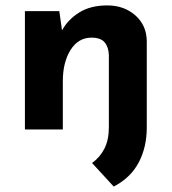

<svg xmlns="http://www.w3.org/2000/svg" viewBox="-20 -478 634 709"><path d="M522 -7Q522 65 492.5 121.5Q463 178 400 211L320 124Q350 102 366 70Q382 38 382 -8V-275Q381 -304 366.5 -321.5Q352 -339 318 -339Q269 -339 240.5 -293.5Q212 -248 212 -178V0H72V-437H199L209 -366Q232 -407 273.5 -432.5Q315 -458 376 -458Q438 -458 479.5 -421.5Q521 -385 522 -327Z"/></svg>

Font: Reem Kufi Fun
Style: Regular
Weight: 400
Designer: Khaled Hosny
Version: Version 1.005